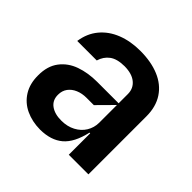

<svg xmlns="http://www.w3.org/2000/svg" viewBox="-145 -698 855 855"><g transform="rotate(45 282.5 -271.0)"><path d="M35.5 -153.4Q35.2 -211.6 63.4 -248.8Q91.6 -285.9 138.3 -302.4Q185 -318.9 242.2 -318.9H377.1V-377.8Q376.8 -412.6 351.2 -433.4Q325.6 -454.2 279.1 -454.5Q232.6 -454.2 207.7 -435.7Q182.9 -417.3 173.3 -384.9H50.4Q58.2 -438.6 89.5 -476.2Q120.7 -513.8 169.9 -533.2Q219.1 -552.6 280.5 -552.6Q348.7 -552.6 399.3 -531.4Q449.9 -510.3 477.8 -468.2Q505.7 -426.1 505.7 -365.1V0H382.1V-134.9H377.8Q360.4 -57.2 320.3 -23.1Q280.2 11 212.4 11.4Q161.9 11 121.6 -8Q81.3 -27 58.2 -64.1Q35.2 -101.2 35.5 -153.4ZM377.1 -196V-308.2L304.7 -235.1H258.5Q230.8 -235.1 208.1 -225.5Q185.4 -215.9 172.2 -198Q159.1 -180 159.1 -155.5Q158.7 -120.7 184.1 -102.1Q209.5 -83.5 251.4 -83.8Q288.4 -83.8 316.9 -98.9Q345.5 -114 361.2 -139.7Q376.8 -165.5 377.1 -196Z"/></g></svg>

Font: Riot Sans
Style: Bold
Weight: 600
Designer: Rasmus Andersson
Foundry: rsms
Version: Version 4.001